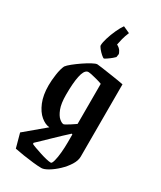

<svg xmlns="http://www.w3.org/2000/svg" viewBox="-222 -788 878 1046"><g transform="rotate(30 217.5 -265.0)"><path d="M228 182Q207 182 175.5 178.5Q144 175 111.5 170Q79 165 55 160L31 72L155 -32Q128 -34 100.5 -57Q73 -80 55 -123.5Q37 -167 37 -228Q37 -259 42.5 -297.5Q48 -336 59 -359Q67 -370 87.5 -386.5Q108 -403 133 -420Q158 -437 179.5 -448.5Q201 -460 210 -460Q216 -460 240 -456.5Q264 -453 294.5 -448.5Q325 -444 350 -440Q375 -436 383 -434V21Q383 46 365.5 74Q348 102 322 126.5Q296 151 270 166.5Q244 182 228 182ZM213 -85Q216 -85 226.5 -91Q237 -97 249.5 -105Q262 -113 270.5 -119Q279 -125 279 -125V-377Q267 -382 246.5 -387.5Q226 -393 207.5 -397Q189 -401 182 -398Q163 -391 154 -348Q145 -305 145 -231Q145 -176 157.5 -144Q170 -112 186 -98.5Q202 -85 213 -85ZM258 131Q265 131 271 108.5Q277 86 280 53Q283 20 283 -12V-61L278 -63Q262 -49 240 -28Q218 -7 195 15Q172 37 153 55.5Q134 74 123 84V91Q130 95 148 101.5Q166 108 187.5 115Q209 122 228 126.5Q247 131 258 131ZM232 -712 274 -693Q263 -667 257.5 -645Q252 -623 249 -607Q267 -598 275.5 -584Q284 -570 283 -564L280 -546Q279 -544 266.5 -533.5Q254 -523 240.5 -514Q227 -505 225 -505Q220 -505 207.5 -516Q195 -527 184.5 -540Q174 -553 174 -559Q174 -576 183 -605.5Q192 -635 205.5 -664.5Q219 -694 232 -712Z"/></g></svg>

Font: Grenze Gotisch Medium
Style: Regular
Weight: 500
Designer: Renata Polastri
Foundry: Omnibus-Type
Version: Version 1.001